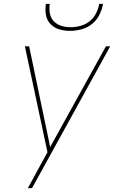

<svg xmlns="http://www.w3.org/2000/svg" viewBox="-20 -760 640 995"><path d="M124 215Q136 194 147.5 173Q159 152 170 131L226 29L109 -520H131L240 2L529 -520H551L146 215ZM343 -600Q314 -600 287 -608Q260 -616 241.5 -635.5Q223 -655 218 -683Q213 -711 218 -740H238Q234 -715 238.5 -690.5Q243 -666 259 -649.5Q275 -633 298 -626Q321 -619 346 -619Q371 -619 397 -626Q423 -633 444 -649.5Q465 -666 477.5 -690.5Q490 -715 494 -740H514Q509 -711 495 -683Q481 -655 456.5 -635.5Q432 -616 402 -608Q372 -600 343 -600Z"/></svg>

Font: Iosevka Aile Thin Oblique
Style: Regular
Weight: 100
Italic angle: -9°
Designer: Belleve Invis
Foundry: Belleve Invis
Version: Version 31.1.0; ttfautohint (v1.8.4)